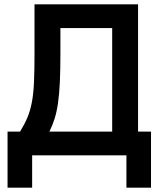

<svg xmlns="http://www.w3.org/2000/svg" viewBox="-20 -720 740 890"><path d="M15 -110H73Q94 -144 107 -175Q120 -206 127.5 -245Q135 -284 137.5 -337.5Q140 -391 140 -470V-700H620V-110H680V150H566V0H129V150H15ZM500 -110V-590H260V-470Q260 -396 257.5 -340.5Q255 -285 249 -243Q243 -201 233 -169.5Q223 -138 209 -110Z"/></svg>

Font: PT Root UI Bold
Style: Regular
Weight: 700
Designer: Vitaly Kuzmin
Foundry: ParaType Ltd.
Version: Version 2.000G